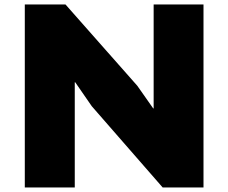

<svg xmlns="http://www.w3.org/2000/svg" viewBox="-20 -830 1011 850"><path d="M880.9 -810.1V0H700.2L386.2 -359.9L313 -465.8H311V0H89.8V-810.1H270L587.9 -450.2L658.2 -350.1H660.2V-810.1Z"/></svg>

Font: Sinkin Sans 900 X Black
Style: Regular
Weight: 950
Designer: Keith Bates
Foundry: K-Type
Version: Sinkin Sans (version 1.0)  by Keith Bates   •   © 2014   www